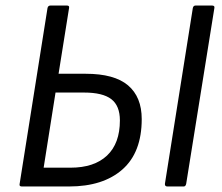

<svg xmlns="http://www.w3.org/2000/svg" viewBox="-20 -675 803 695"><path d="M59 0Q49 0 51 -9L152 -646Q154 -655 163 -655H222Q232 -655 230 -646L192 -408H290Q394 -408 443.5 -366Q493 -324 493 -244Q493 -123 423 -61.5Q353 0 230 0ZM138 -68H235Q321 -68 367.5 -112Q414 -156 414 -239Q414 -292 383 -316Q352 -340 284 -340H181ZM586 0Q576 0 577 -10L678 -646Q680 -655 688 -655H747Q758 -655 756 -646L654 -10Q652 0 645 0Z"/></svg>

Font: Sofia Sans Semi Condensed
Style: Italic
Weight: 400
Italic angle: -9°
Designer: Botio Nikoltchev, Ani Petrova
Foundry: lettersoup
Version: Version 4.101